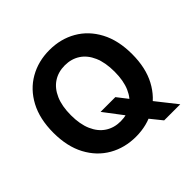

<svg xmlns="http://www.w3.org/2000/svg" viewBox="-197 -923 1170 1170"><g transform="rotate(-45 388.5 -338.0)"><path d="M339.4 -250.2H466.6L534 -163.8L594 -93.3L715.6 60.4H576.8L493.5 -42.8L452.9 -100.8ZM385.4 9.8Q289 9.8 212.1 -34.2Q135.1 -78.2 90.5 -161.7Q45.9 -245.1 45.9 -363.3Q45.9 -482.2 90.5 -565.8Q135.1 -649.4 212.1 -693.3Q289 -737.3 385.4 -737.3Q481.9 -737.3 558.6 -693.3Q635.3 -649.4 679.9 -565.8Q724.6 -482.2 724.6 -363.3Q724.6 -244.9 679.9 -161.4Q635.3 -77.9 558.6 -34.1Q481.9 9.8 385.4 9.8ZM385.4 -122.6Q442 -122.6 484.2 -150.3Q526.4 -177.9 549.9 -231.7Q573.3 -285.5 573.3 -363.3Q573.3 -441.7 549.9 -495.7Q526.4 -549.6 484.2 -577.3Q442 -605 385.4 -605Q329 -605 286.7 -577.2Q244.3 -549.4 220.7 -495.4Q197.1 -441.5 197.1 -363.3Q197.1 -285.5 220.7 -231.9Q244.3 -178.2 286.7 -150.4Q329 -122.6 385.4 -122.6Z"/></g></svg>

Font: Adwaita Sans
Style: Regular
Weight: 400
Designer: Rasmus Andersson
Foundry: rsms
Version: Version 4.001;git-9221beed3